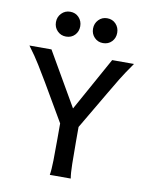

<svg xmlns="http://www.w3.org/2000/svg" viewBox="-81 -769 651 829"><g transform="rotate(10 244.5 -354.5)"><path d="M205.6 -217.3 105 -389.6Q83.5 -425.8 62.7 -459.7Q42 -493.7 11.2 -534.7H107.9L273.9 -247.6ZM194.8 0Q198.7 -22 199.5 -63.5Q200.2 -105 200.2 -159.2V-259.8L281.2 -257.8V-159.2Q281.2 -105 282 -63.5Q282.7 -22 286.6 0ZM275.4 -215.3 215.3 -248.5 374 -534.7H469.7Q437 -488.3 418 -457Q398.9 -425.8 377.9 -389.6ZM159.7 -600.1Q137.2 -600.1 121.8 -615.7Q106.4 -631.3 106.4 -654.3Q106.4 -677.2 121.8 -693.1Q137.2 -709 159.7 -709Q183.1 -709 198 -693.1Q212.9 -677.2 212.9 -654.3Q212.9 -631.3 198 -615.7Q183.1 -600.1 159.7 -600.1ZM321.8 -600.1Q299.3 -600.1 284.2 -615.7Q269 -631.3 269 -654.3Q269 -677.2 284.2 -693.1Q299.3 -709 321.8 -709Q345.2 -709 360.1 -693.1Q375 -677.2 375 -654.3Q375 -631.3 360.1 -615.7Q345.2 -600.1 321.8 -600.1Z"/></g></svg>

Font: Harmattan Medium
Style: Regular
Weight: 500
Designer: George W. Nuss III and SIL International
Foundry: SIL International
Version: Version 4.000